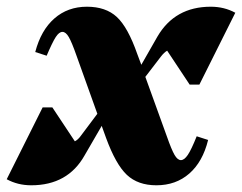

<svg xmlns="http://www.w3.org/2000/svg" viewBox="-37 -536 721 572"><path d="M56 16Q16 16 -17 -2L90 -216H119L186 -115Q196 -120 205 -133L253 -197L191 -370Q177 -410 168 -425.5Q159 -441 149 -441Q139 -441 129 -425.5Q119 -410 102 -370L68 -381Q85 -446 125 -481Q165 -516 222 -516Q278 -516 311 -485.5Q344 -455 372 -375L384 -343L432 -427Q484 -516 591 -516Q631 -516 664 -498L557 -284H528L461 -385Q452 -380 442 -367L396 -307L460 -130Q474 -90 483 -74.5Q492 -59 502 -59Q512 -59 522.5 -74.5Q533 -90 549 -130L583 -119Q567 -54 527 -19Q487 16 429 16Q374 16 341 -15Q308 -46 279 -125L266 -161L215 -73Q165 16 56 16Z"/></svg>

Font: Platypi ExtraBold
Style: Italic
Weight: 800
Italic angle: -13°
Designer: David Sargent
Foundry: Bolt Cutter Type
Version: Version 1.200; ttfautohint (v1.8.4.7-5d5b)